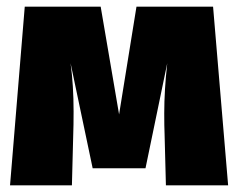

<svg xmlns="http://www.w3.org/2000/svg" viewBox="-20 -554 712 574"><path d="M662 0H476L472 -154Q471 -175 471 -215Q471 -284 480 -365L415 -51H257L191 -365Q200 -299 200 -221Q200 -177 199 -154L195 0H10L54 -534H281L336 -212L388 -534H617Z"/></svg>

Font: FiraGO Heavy
Style: Regular
Weight: 900
Designer: bBox Type
Foundry: bBox Type GmbH
Version: Version 1.001